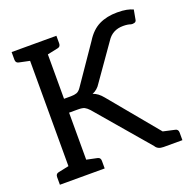

<svg xmlns="http://www.w3.org/2000/svg" viewBox="-128 -849 970 975"><g transform="rotate(-20 357.5 -361.5)"><path d="M33 0V-41Q33 -59 49 -62L106 -74V-643L49 -655Q33 -658 33 -676V-717H275V-676Q275 -658 259 -655L202 -643V-403H239Q258 -403 270.5 -407.5Q283 -412 294 -428L434 -632Q465 -682 507 -702.5Q549 -723 605 -723Q635 -723 655 -719Q675 -715 690 -708L681 -659Q680 -646 670 -643Q660 -640 651 -642Q635 -648 610 -648Q552 -648 522 -601L392 -416Q375 -388 347 -377Q375 -368 399 -338L616 -76L679 -62Q695 -59 695 -41V0H593Q562 0 550 -21L309 -303Q296 -317 285 -322.5Q274 -328 250 -328H202V-74L259 -62Q275 -59 275 -41V0Z"/></g></svg>

Font: Aleo
Style: Regular
Weight: 400
Designer: Alessio Laiso
Foundry: Alessio Laiso
Version: Version 2.001; ttfautohint (v1.8.4.7-5d5b);gftools[0.9.29]